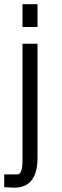

<svg xmlns="http://www.w3.org/2000/svg" viewBox="-20 -720 296 912"><path d="M158.2 -591.8H86.9V-700.2H158.2ZM158.2 28.8Q158.2 171.4 47.9 171.4Q44.9 171.4 39.1 171.1Q33.2 170.9 26.1 170.4Q19 169.9 12 169.7Q4.9 169.4 0 169.4V108.4H62Q86.9 108.4 86.9 43V-512.2H158.2Z"/></svg>

Font: SakalBharati
Style: Regular
Weight: 400
Designer: CDAC GIST
Foundry: CDAC
Version: 13.02